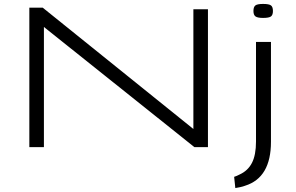

<svg xmlns="http://www.w3.org/2000/svg" viewBox="-20 -747 1505 975"><path d="M129 0V-708H197L962 -92V-700H1036V0H967L203 -610V0ZM1316 -656Q1288 -656 1277.5 -663.5Q1267 -671 1267 -691Q1267 -712 1277 -719.5Q1287 -727 1316 -727Q1346 -727 1356 -719.5Q1366 -712 1366 -691Q1366 -671 1356 -663.5Q1346 -656 1316 -656ZM1356 -534V-27Q1356 155 1225 196Q1215 200 1201 203Q1187 206 1175 208L1169 151Q1182 147 1197 139Q1239 120 1259.5 80Q1280 40 1280 -28V-534Z"/></svg>

Font: Georama ExtraExtended Light
Style: Regular
Weight: 300
Width: 8
Designer: Jean-Baptiste Levee
Foundry: Production Type
Version: Version 1.000